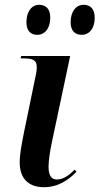

<svg xmlns="http://www.w3.org/2000/svg" viewBox="-20 -769 414 799"><path d="M321 -624C347 -624 374 -645 374 -696C374 -733 355 -749 328 -749C294 -749 274 -718 274 -677C274 -640 292 -624 321 -624ZM136 -624C162 -624 189 -645 189 -697C189 -733 170 -749 143 -749C110 -749 90 -718 90 -677C90 -640 108 -624 136 -624ZM163 10C224 10 267 -22 298 -54L291 -63C269 -41 244 -22 217 -22C192 -22 182 -41 182 -76C182 -99 188 -140 195 -173L272 -536H68L66 -526H80C119 -526 133 -517 133 -490C133 -478 131 -463 127 -447L80 -219C70 -169 62 -127 62 -93C62 -27 98 10 163 10Z"/></svg>

Font: Noto Serif Display SemiCondensed SemiBold
Style: Italic
Weight: 600
Width: 4
Italic angle: -12°
Designer: Monotype Design Team
Foundry: Monotype Imaging Inc.
Version: Version 2.009